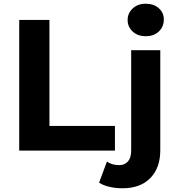

<svg xmlns="http://www.w3.org/2000/svg" viewBox="-20 -807 951 1029"><path d="M83 0V-700H245V-132H596V0ZM636 202Q600 202 567 194.5Q534 187 511 172L553 59Q580 78 619 78Q648 78 665.5 58.5Q683 39 683 0V-538H839V-1Q839 92 786 147Q733 202 636 202ZM761 -613Q718 -613 691 -638Q664 -663 664 -700Q664 -736 691 -761.5Q718 -787 761 -787Q804 -787 831 -763Q858 -739 858 -703Q858 -664 831.5 -638.5Q805 -613 761 -613Z"/></svg>

Font: Montserrat
Style: Bold
Weight: 700
Designer: Julieta Ulanovsky
Foundry: Julieta Ulanovsky
Version: Version 9.000; ttfautohint (v1.8.4.7-5d5b)